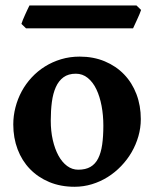

<svg xmlns="http://www.w3.org/2000/svg" viewBox="-20 -679 572 713"><path d="M363.8 -212.4Q363.8 -251 357.2 -285.9Q350.6 -320.8 337.9 -347.4Q325.2 -374 305.9 -389.6Q286.6 -405.3 261.7 -405.3Q233.9 -405.3 215.8 -392.1Q197.8 -378.9 187.3 -355.5Q176.8 -332 172.6 -300Q168.5 -268.1 168.5 -231Q168.5 -192.4 176 -159.2Q183.6 -126 197 -101.3Q210.4 -76.7 229.2 -62.7Q248 -48.8 270.5 -48.8Q297.9 -48.8 315.9 -59.3Q334 -69.8 344.5 -90.6Q355 -111.3 359.4 -141.8Q363.8 -172.4 363.8 -212.4ZM502.9 -236.8Q502.9 -204.1 493.9 -172.9Q484.9 -141.6 468.8 -113.8Q452.6 -85.9 429.9 -62.3Q407.2 -38.6 379.9 -21.5Q352.5 -4.4 321.3 5.1Q290 14.6 256.8 14.6Q205.1 14.6 163.1 -2.9Q121.1 -20.5 91.3 -51.3Q61.5 -82 45.4 -124.5Q29.3 -167 29.3 -216.8Q29.3 -249 37.4 -280.3Q45.4 -311.5 60.5 -339.6Q75.7 -367.7 97.7 -391.4Q119.6 -415 147 -432.1Q174.3 -449.2 206.8 -459Q239.3 -468.8 275.9 -468.8Q327.1 -468.8 369.1 -451.2Q411.1 -433.6 440.9 -402.6Q470.7 -371.6 486.8 -329.1Q502.9 -286.6 502.9 -236.8ZM503.9 -642.1Q502.4 -636.7 498.3 -627Q494.1 -617.2 489.3 -606.7Q484.4 -596.2 480.2 -586.9Q476.1 -577.6 474.1 -573.7H76.7L59.6 -590.3Q61 -595.7 64.9 -605.2Q68.8 -614.7 73.5 -625Q78.1 -635.3 82.5 -644.5Q86.9 -653.8 89.4 -658.7H486.8Z"/></svg>

Font: Gentium Book Basic
Style: Bold
Weight: 700
Designer: J. Victor Gaultney and Annie Olsen
Foundry: SIL International
Version: Version 1.102; 2013; Maintenance release